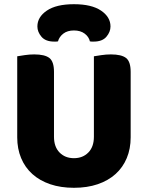

<svg xmlns="http://www.w3.org/2000/svg" viewBox="-20 -876 704 914"><path d="M332 18Q269 18 219 1Q169 -16 134 -47.5Q99 -79 80.5 -123.5Q62 -168 62 -222V-608Q74 -610 97 -613.5Q120 -617 143 -617Q193 -617 215 -600Q237 -583 237 -534V-225Q237 -177 263.5 -150Q290 -123 332 -123Q374 -123 400.5 -150Q427 -177 427 -225V-608Q439 -610 462 -613.5Q485 -617 508 -617Q558 -617 580 -600Q602 -583 602 -534V-222Q602 -168 583.5 -123.5Q565 -79 530 -47.5Q495 -16 445 1Q395 18 332 18ZM332 -731Q301 -731 281.5 -716Q262 -701 256 -679Q251 -678 247 -678Q243 -678 238 -678Q197 -678 177.5 -701Q158 -724 158 -750Q158 -795 203 -825.5Q248 -856 332 -856Q416 -856 461 -825.5Q506 -795 506 -750Q506 -724 486.5 -701Q467 -678 426 -678Q421 -678 417 -678Q413 -678 408 -679Q403 -701 383 -716Q363 -731 332 -731Z"/></svg>

Font: Baloo 2 ExtraBold
Style: Regular
Weight: 800
Designer: Sarang Kulkarni and Ek Type
Foundry: Ek Type
Version: Version 1.640;hotconv 1.0.111;makeotfexe 2.5.65597; ttfautoh